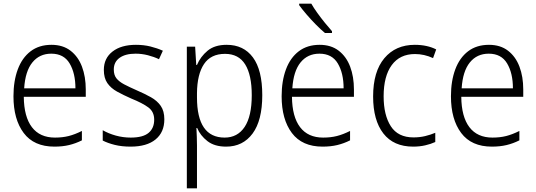

<svg xmlns="http://www.w3.org/2000/svg" viewBox="-20 -785 2908 1041"><path d="M259 -542Q321 -542 362.5 -510Q404 -478 424.5 -423.5Q445 -369 445 -300V-260H109Q110 -152 153 -95.5Q196 -39 278 -39Q319 -39 352.5 -47.5Q386 -56 424 -75V-24Q390 -7 354.5 1.5Q319 10 275 10Q164 10 108.5 -64Q53 -138 53 -263Q53 -346 76.5 -409Q100 -472 146 -507Q192 -542 259 -542ZM258 -494Q194 -494 155.5 -446.5Q117 -399 111 -306H389Q389 -388 357.5 -441Q326 -494 258 -494Z M871 -138Q871 -68 823.5 -29Q776 10 688 10Q640 10 602 0.5Q564 -9 537 -23V-79Q568 -61 607.5 -50Q647 -39 689 -39Q755 -39 785.5 -64.5Q816 -90 816 -136Q816 -179 784.5 -202.5Q753 -226 691 -251Q648 -270 614.5 -288.5Q581 -307 562 -334.5Q543 -362 543 -406Q543 -469 590 -505.5Q637 -542 717 -542Q759 -542 795.5 -533Q832 -524 863 -510L842 -464Q815 -477 782 -485.5Q749 -494 715 -494Q660 -494 628.5 -471.5Q597 -449 597 -408Q597 -378 611.5 -360Q626 -342 653.5 -327.5Q681 -313 722 -295Q764 -277 798 -258Q832 -239 851.5 -211Q871 -183 871 -138Z M1209 -542Q1301 -542 1351.5 -473.5Q1402 -405 1402 -269Q1402 -132 1349.5 -61Q1297 10 1206 10Q1143 10 1104.5 -20Q1066 -50 1049 -91H1045Q1046 -69 1047 -44Q1048 -19 1048 4V236H993V-532H1038L1044 -433H1048Q1067 -478 1105.5 -510Q1144 -542 1209 -542ZM1200 -493Q1123 -493 1086 -437.5Q1049 -382 1048 -280V-257Q1048 -39 1198 -39Q1268 -39 1306.5 -97Q1345 -155 1345 -269Q1345 -378 1309.5 -435.5Q1274 -493 1200 -493Z M1713 -542Q1775 -542 1816.5 -510Q1858 -478 1878.5 -423.5Q1899 -369 1899 -300V-260H1563Q1564 -152 1607 -95.5Q1650 -39 1732 -39Q1773 -39 1806.5 -47.5Q1840 -56 1878 -75V-24Q1844 -7 1808.5 1.5Q1773 10 1729 10Q1618 10 1562.5 -64Q1507 -138 1507 -263Q1507 -346 1530.5 -409Q1554 -472 1600 -507Q1646 -542 1713 -542ZM1712 -494Q1648 -494 1609.5 -446.5Q1571 -399 1565 -306H1843Q1843 -388 1811.5 -441Q1780 -494 1712 -494ZM1668 -765Q1681 -742 1700.5 -715Q1720 -688 1741 -662Q1762 -636 1780 -616V-606H1742Q1719 -625 1692 -652.5Q1665 -680 1641 -708Q1617 -736 1602 -757V-765Z M2220 10Q2114 10 2058.5 -61.5Q2003 -133 2003 -262Q2003 -397 2064 -469.5Q2125 -542 2229 -542Q2263 -542 2292.5 -535.5Q2322 -529 2345 -517L2328 -470Q2280 -492 2230 -492Q2148 -492 2104 -432Q2060 -372 2060 -263Q2060 -161 2099 -100.5Q2138 -40 2222 -40Q2255 -40 2284.5 -47Q2314 -54 2340 -65V-15Q2316 -4 2285.5 3Q2255 10 2220 10Z M2631 -542Q2693 -542 2734.5 -510Q2776 -478 2796.5 -423.5Q2817 -369 2817 -300V-260H2481Q2482 -152 2525 -95.5Q2568 -39 2650 -39Q2691 -39 2724.5 -47.5Q2758 -56 2796 -75V-24Q2762 -7 2726.5 1.5Q2691 10 2647 10Q2536 10 2480.5 -64Q2425 -138 2425 -263Q2425 -346 2448.5 -409Q2472 -472 2518 -507Q2564 -542 2631 -542ZM2630 -494Q2566 -494 2527.5 -446.5Q2489 -399 2483 -306H2761Q2761 -388 2729.5 -441Q2698 -494 2630 -494Z"/></svg>

Font: Noto Sans Arabic SemCond Light
Style: Regular
Weight: 300
Width: 4
Designer: Monotype Design Team, Nadine Chahine, Nizar Qandah and Khaled Hosny
Foundry: Monotype Imaging Inc.
Version: Version 2.012; ttfautohint (v1.8.4.7-5d5b)